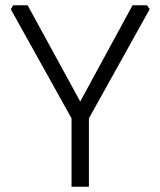

<svg xmlns="http://www.w3.org/2000/svg" viewBox="-20 -710 609 730"><path d="M21 -675 30 -690H85L285 -324L484 -690H539L549 -675L318 -260V0H252V-260Z"/></svg>

Font: Oxanium Light
Style: Regular
Weight: 300
Designer: Severin Meyer
Version: Version 1.000